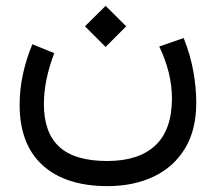

<svg xmlns="http://www.w3.org/2000/svg" viewBox="-20 -424 747 664"><path d="M273.9 -333 345.2 -403.8 416.5 -333 345.2 -261.7ZM530.8 -263.2 615.2 -292.5Q638.2 -234.9 648.4 -178.5Q658.7 -122.1 658.7 -68.4Q658.7 25.9 619.4 90.1Q580.1 154.3 510.7 187Q441.4 219.7 352.1 219.7Q207 219.7 127.4 147.5Q47.9 75.2 47.9 -61.5Q47.9 -164.1 91.8 -271L167.5 -240.2Q131.8 -146 131.8 -64Q131.8 35.2 185.3 84Q238.8 132.8 350.6 132.8Q459.5 132.8 516.8 79.3Q574.2 25.9 574.7 -83Q574.7 -171.4 530.8 -263.2Z"/></svg>

Font: Vazir FD-WOL-UI
Style: Regular-FD-WOL-UI
Weight: 400
Designer: Saber Rastikerdar
Foundry: Saber Rastikerdar
Version: Version 30.1.0